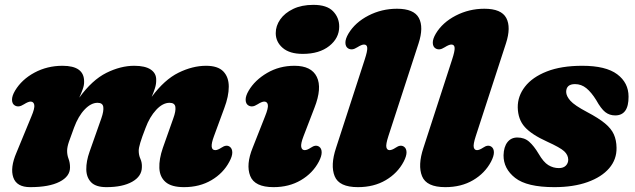

<svg xmlns="http://www.w3.org/2000/svg" viewBox="-20 -756 2616 791"><path d="M349 -131 397.5 -268.5Q408 -298.5 405.5 -315.5Q403 -332.5 382 -332.5Q355 -332.5 328.8 -305Q302.5 -277.5 285 -230Q271.5 -194 264 -172Q256.5 -150 256.5 -134.5Q256.5 -117 262.5 -101.5Q268.5 -86 268.5 -66Q268.5 -29 225.2 -7Q182 15 104.5 15Q48.5 15 34.8 -25Q21 -65 48 -127.5L109 -275.5Q124 -310.5 121.2 -324Q118.5 -337.5 106 -337.5Q96.5 -337.5 79 -326.5Q66.5 -318.5 57.5 -317.8Q48.5 -317 41 -321.5Q30 -328 29.5 -344.2Q29 -360.5 42 -382.5Q69.5 -428.5 122 -456.8Q174.5 -485 237.5 -485Q327 -485 326.5 -420Q327 -405.5 321 -388.8Q315 -372 306.5 -353.5Q359.5 -426.5 418.2 -455.8Q477 -485 533 -485Q578 -485 601 -469.5Q624 -454 623.5 -427Q624 -410.5 618.5 -393Q613 -375.5 605 -357Q657.5 -428 715.5 -456.5Q773.5 -485 829 -485Q877.5 -485 900 -461.8Q922.5 -438.5 922.5 -399Q922.5 -359.5 904 -310.5L861.5 -195Q840 -137.5 867 -137.5Q877 -137.5 892 -147.5Q912.5 -161.5 926.5 -151.5Q936.5 -144.5 937 -128.8Q937.5 -113 925 -90Q900 -42.5 851.2 -13.8Q802.5 15 738 15Q686.5 15 662.2 -6Q638 -27 636.5 -63.8Q635 -100.5 651 -147L694 -268.5Q705 -298.5 702.5 -315.5Q700 -332.5 678.5 -332.5Q650.5 -332.5 623.5 -303.5Q596.5 -274.5 579.5 -228.5Q564.5 -190 558 -168.2Q551.5 -146.5 551.5 -135Q551.5 -117 558.5 -101.5Q565.5 -86 564.5 -67Q564 -29.5 524.5 -7.2Q485 15 418.5 15Q375 15 355.5 -5Q336 -25 335.5 -58.2Q335 -91.5 349 -131Z M1227.5 -534Q1173 -534 1144.5 -558.8Q1116 -583.5 1116 -619.5Q1116 -649.5 1134.5 -676Q1153 -702.5 1187.8 -719.2Q1222.5 -736 1271 -736Q1326.5 -736 1352 -709.8Q1377.5 -683.5 1377.5 -646.5Q1377.5 -599 1336.5 -566.5Q1295.5 -534 1227.5 -534ZM1230.5 -195Q1218.5 -164 1221 -150.8Q1223.5 -137.5 1235.5 -137.5Q1245.5 -137.5 1260.5 -147.5Q1280.5 -161.5 1295 -151.5Q1305 -144.5 1305.2 -128.8Q1305.5 -113 1293.5 -90Q1268.5 -42.5 1219.8 -13.8Q1171 15 1107 15Q1029 15 1010.8 -31.2Q992.5 -77.5 1021 -147.5L1071.5 -275.5Q1086 -311 1083.5 -324.2Q1081 -337.5 1068.5 -337.5Q1059 -337.5 1041.5 -326.5Q1029 -318.5 1020 -317.8Q1011 -317 1003.5 -321.5Q992.5 -328 992 -344.2Q991.5 -360.5 1004.5 -382.5Q1030 -426 1080.5 -455.5Q1131 -485 1193 -485Q1263 -485 1285.2 -439.2Q1307.5 -393.5 1275.5 -312Z M1704.5 -577.5 1580 -195Q1569 -161 1571.8 -149.2Q1574.5 -137.5 1585 -137.5Q1595 -137.5 1610 -147.5Q1630 -161.5 1644.5 -151.5Q1654.5 -144.5 1654.8 -128.8Q1655 -113 1643 -90Q1618 -42.5 1569.2 -13.8Q1520.5 15 1454.5 15Q1377 15 1358.8 -30Q1340.5 -75 1364.5 -147L1482.5 -510.5Q1494 -545.5 1493 -559Q1492 -572.5 1479.5 -572.5Q1470 -572.5 1452.5 -561.5Q1440 -553.5 1431 -552.8Q1422 -552 1414.5 -556.5Q1403.5 -563 1403 -579.2Q1402.5 -595.5 1415.5 -617.5Q1443 -663.5 1497.8 -691.8Q1552.5 -720 1615.5 -720Q1685.5 -720 1705.8 -681.8Q1726 -643.5 1704.5 -577.5Z M2064.5 -577.5 1940 -195Q1929 -161 1931.8 -149.2Q1934.5 -137.5 1945 -137.5Q1955 -137.5 1970 -147.5Q1990 -161.5 2004.5 -151.5Q2014.5 -144.5 2014.8 -128.8Q2015 -113 2003 -90Q1978 -42.5 1929.2 -13.8Q1880.5 15 1814.5 15Q1737 15 1718.8 -30Q1700.5 -75 1724.5 -147L1842.5 -510.5Q1854 -545.5 1853 -559Q1852 -572.5 1839.5 -572.5Q1830 -572.5 1812.5 -561.5Q1800 -553.5 1791 -552.8Q1782 -552 1774.5 -556.5Q1763.5 -563 1763 -579.2Q1762.5 -595.5 1775.5 -617.5Q1803 -663.5 1857.8 -691.8Q1912.5 -720 1975.5 -720Q2045.5 -720 2065.8 -681.8Q2086 -643.5 2064.5 -577.5Z M2282.5 -63.5Q2301 -63.5 2311 -73.5Q2321 -83.5 2321 -98.5Q2320.5 -118 2304.2 -133Q2288 -148 2234 -172.5Q2170 -201.5 2142 -232.8Q2114 -264 2113 -313.5Q2112.5 -360 2142.8 -399Q2173 -438 2232.5 -461.5Q2292 -485 2379 -485Q2476 -485 2522.8 -450Q2569.5 -415 2569.5 -358Q2570 -280.5 2514.5 -280.5Q2491 -280.5 2473.5 -294.2Q2456 -308 2436 -344Q2416.5 -375.5 2395.8 -392.5Q2375 -409.5 2349 -409.5Q2312.5 -409.5 2312.5 -377Q2313 -360 2329.8 -341Q2346.5 -322 2398.5 -294.5Q2446 -269.5 2472.2 -247.8Q2498.5 -226 2509 -202.2Q2519.5 -178.5 2520 -147.5Q2521 -99.5 2489.8 -63Q2458.5 -26.5 2400.5 -5.8Q2342.5 15 2263.5 15Q2151 15 2102.5 -23Q2054 -61 2054.5 -116.5Q2055.5 -151 2070.5 -170.2Q2085.5 -189.5 2111.5 -189.5Q2140.5 -189.5 2160.2 -172Q2180 -154.5 2199 -122.5Q2219 -88 2239 -75.8Q2259 -63.5 2282.5 -63.5Z"/></svg>

Font: Fraunces 9pt Soft Black
Style: Italic
Weight: 900
Italic angle: -16°
Version: Version 1.000;[b76b70a41]